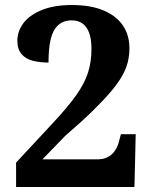

<svg xmlns="http://www.w3.org/2000/svg" viewBox="-20 -744 605 764"><path d="M44 0V-97L190 -254Q250 -318 283.5 -365.5Q317 -413 330.5 -456Q344 -499 344 -549Q344 -589 334.5 -614Q325 -639 307.5 -651Q290 -663 266 -663Q233 -663 212 -644.5Q191 -626 182 -589Q173 -552 173 -495Q140 -495 111.5 -502Q83 -509 66 -528.5Q49 -548 49 -582Q49 -619 72.5 -651Q96 -683 145 -703.5Q194 -724 266 -724Q341 -724 392 -702.5Q443 -681 469 -642.5Q495 -604 495 -552Q495 -524 488.5 -497Q482 -470 465.5 -441Q449 -412 420 -378Q391 -344 347 -301Q303 -258 240 -204L149 -110H370Q401 -110 422.5 -128Q444 -146 453 -179L461 -210H520L515 0Z"/></svg>

Font: Noto Serif Khmer
Style: Bold
Weight: 700
Version: Version 2.003